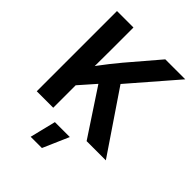

<svg xmlns="http://www.w3.org/2000/svg" viewBox="-266 -863 1231 1231"><g transform="rotate(45 350.0 -247.5)"><path d="M168.5 -157.7V-321.3Q192.4 -356 215.8 -387.7Q239.3 -419.4 264.6 -451.4Q290 -483.4 318.8 -518.1L497.6 -727.5H678.7L371.6 -372.6L359.4 -374.5ZM59.6 0V-727.5H209V-527.3L208 -342.8L209 -270.5V0ZM511.7 0 294.9 -329.1 386.7 -441.9 686 0ZM238.3 233.9 281.7 57.6H417L340.3 233.9Z"/></g></svg>

Font: Inter 24pt
Style: Bold
Weight: 700
Designer: Rasmus Andersson
Foundry: rsms
Version: Version 4.001;git-66647c0bb